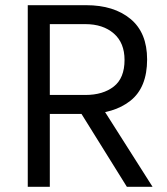

<svg xmlns="http://www.w3.org/2000/svg" viewBox="-20 -720 643 740"><path d="M87 0V-700H312Q419 -700 483 -647Q547 -594 547 -491Q547 -383 483 -332Q419 -281 312 -281H126V-354H309Q377 -354 418.5 -386.5Q460 -419 460 -489Q460 -555 418.5 -591Q377 -627 309 -627H137L172 -660V0ZM469 0 271 -318H366L568 0Z"/></svg>

Font: SUSE
Style: Regular
Weight: 400
Designer: Rene Bieder
Foundry: SUSE
Version: Version 1.000